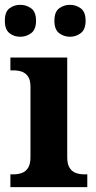

<svg xmlns="http://www.w3.org/2000/svg" viewBox="-26 -774 398 794"><path d="M17 0V-53H29Q49 -53 65 -59Q81 -65 90.5 -80.5Q100 -96 100 -124V-416Q100 -443 90 -457.5Q80 -472 64.5 -477.5Q49 -483 29 -483H17V-536H252V-124Q252 -96 261.5 -80.5Q271 -65 287 -59Q303 -53 323 -53H335V0ZM264 -622Q238 -622 218.5 -637Q199 -652 199 -688Q199 -725 218.5 -739.5Q238 -754 264 -754Q288 -754 308 -739.5Q328 -725 328 -688Q328 -652 308 -637Q288 -622 264 -622ZM58 -622Q32 -622 13 -637Q-6 -652 -6 -688Q-6 -725 13 -739.5Q32 -754 58 -754Q83 -754 103 -739.5Q123 -725 123 -688Q123 -652 103 -637Q83 -622 58 -622Z"/></svg>

Font: Noto Serif Myanmar
Style: Regular
Weight: 400
Designer: Ben Mitchell and the Monotype Design Team
Foundry: Monotype Imaging Inc.
Version: Version 2.106